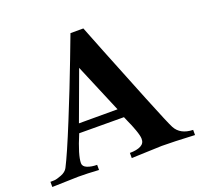

<svg xmlns="http://www.w3.org/2000/svg" viewBox="-124 -844 1022 981"><g transform="rotate(-20 387.0 -353.5)"><path d="M775 0Q656 -6 596 -6L431 0V-28Q469 -28 491 -39.5Q513 -51 512 -76Q512 -92 500 -125.5Q488 -159 476 -184L465 -210L222 -211Q178 -107 178 -64Q178 -46 200 -37Q222 -28 253 -28V0Q190 -4 142 -4L-1 0V-28Q7 -28 20 -28.5Q33 -29 59 -39Q85 -49 95 -68Q127 -130 192 -289.5Q257 -449 306 -578L355 -707H425Q425 -706 482.5 -561.5Q540 -417 603.5 -260Q667 -103 680 -79Q706 -30 775 -28ZM448 -259 336 -525 238 -259Z"/></g></svg>

Font: GFS Artemisia
Style: Bold
Weight: 700
Designer: Designed by Takis Katsoulidis.
Foundry: Designed by Takis Katsoulidis.
Version: Version 1.0